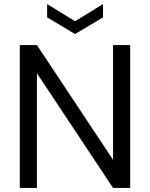

<svg xmlns="http://www.w3.org/2000/svg" viewBox="-20 -921 735 941"><path d="M77 0V-700H161L534 -138V-700H618V0H534L161 -562V0ZM348 -754 211 -836V-901L348 -817L485 -901V-836Z"/></svg>

Font: DM Sans 9pt
Style: Regular
Weight: 400
Designer: Colophon Foundry, Jonny Pinhorn
Foundry: Colophon Foundry
Version: Version 4.004;gftools[0.9.30]